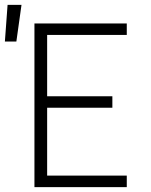

<svg xmlns="http://www.w3.org/2000/svg" viewBox="-49 -766 619 786"><path d="M92 0V-670H470V-623H144V-372H411V-325H144V-47H470V0ZM-29 -596 -18 -746H39L18 -596Z"/></svg>

Font: Lode Dark
Style: Regular
Weight: 400
Monospace: yes
Designer: Belleve Invis
Foundry: Belleve Invis
Version: Version 29.2.0; ttfautohint (v1.8.3)